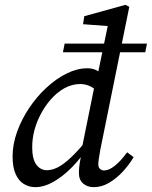

<svg xmlns="http://www.w3.org/2000/svg" viewBox="-20 -760 627 793"><path d="M126 13Q101 13 79.5 0.5Q58 -12 45 -40Q32 -68 32 -114Q32 -164 50.5 -215.5Q69 -267 100.5 -314Q132 -361 172 -398Q212 -435 255.5 -456.5Q299 -478 340 -478Q360 -478 374.5 -471.5Q389 -465 403.5 -451.5Q418 -438 434 -415L394 -368Q375 -393 354 -403Q333 -413 312 -413Q277 -413 245 -395Q213 -377 186 -345Q165 -320 148.5 -289Q132 -258 122.5 -223.5Q113 -189 113 -152Q113 -103 130 -80Q147 -57 174 -57Q195 -57 219 -69Q243 -81 275 -111.5Q307 -142 350 -195L365 -160H349Q317 -110 279 -71Q241 -32 201.5 -9.5Q162 13 126 13ZM240 -544 247 -580H587L580 -544ZM367 13Q341 13 323.5 -2Q306 -17 306 -45Q306 -58 307.5 -73Q309 -88 315 -117L316 -137L374 -423L383 -450L430 -677L444 -651L323 -660L328 -693L498 -740L514 -732L394 -140Q390 -119 388 -103.5Q386 -88 386 -80Q386 -69 393 -62.5Q400 -56 410 -56Q430 -56 454.5 -75.5Q479 -95 505 -131L532 -111Q513 -79 487 -51Q461 -23 430.5 -5Q400 13 367 13Z"/></svg>

Font: Source Serif 4 18pt
Style: Italic
Weight: 400
Italic angle: -12°
Designer: Frank Grießhammer
Foundry: Adobe Systems Incorporated
Version: Version 4.004;hotconv 1.0.116;makeotfexe 2.5.65601